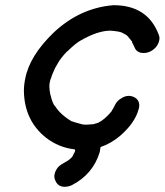

<svg xmlns="http://www.w3.org/2000/svg" viewBox="-20 -555 634 739"><path d="M268 20Q206 13 157 -25Q74 -91 72 -204Q72 -228 77 -252Q94 -341 188 -431Q289 -525 417 -535Q547 -535 590 -424Q594 -415 594 -407Q594 -403 593 -400Q587 -372 559 -357Q546 -351 533 -351Q505 -351 497 -375L488 -393L489 -394L472 -415Q467 -421 452 -428Q444 -434 405 -437Q357 -437 292 -400Q273 -390 242 -360Q241 -358 238 -357Q212 -330 200 -307L192 -293Q178 -263 177 -255Q174 -251 172 -240Q170 -233 170 -223Q170 -209 174 -189L175 -188Q179 -167 189 -149L191 -148Q212 -114 256 -88Q259 -88 260 -87Q261 -86 298 -76L311 -75L340 -77L359 -83Q383 -95 409 -126L411 -130Q417 -139 422 -150Q431 -169 451 -179Q463 -186 476 -186Q482 -186 489 -184Q516 -175 516 -149Q516 -143 514 -136Q500 -82 442 -32Q408 -3 367 11Q366 20 364 30Q338 116 256 158Q242 164 229 164Q203 164 193 140Q189 132 189 123Q189 120 190 116Q196 88 223 74L238 65Q240 65 250.5 56Q261 47 262 40Q268 31 269 26V24Q269 21 268 20Z"/></svg>

Font: Bad Comic
Style: Italic
Weight: 400
Italic angle: -11°
Designer: GGBotNet
Foundry: GGBotNet
Version: 0.95